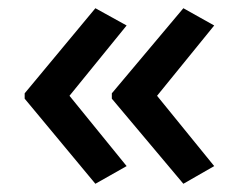

<svg xmlns="http://www.w3.org/2000/svg" viewBox="-20 -500 580 467"><path d="M40 -273 212 -480 288 -438 149 -267 288 -96 212 -53 40 -260ZM252 -273 426 -480 501 -438 362 -267 501 -96 426 -53 252 -260Z"/></svg>

Font: Noto Sans Cham Medium
Style: Regular
Weight: 500
Version: Version 2.002